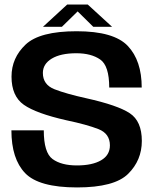

<svg xmlns="http://www.w3.org/2000/svg" viewBox="-20 -818 690 842"><path d="M318 4Q481.5 4 541.8 -55.5Q602 -115 602 -200Q602 -286.5 549 -321.5Q496 -356.5 359 -387Q270.5 -406.5 219.2 -426.5Q168 -446.5 168 -498Q168 -537.5 207 -561Q246 -584.5 314.5 -584.5Q380 -584.5 419.5 -557Q459 -529.5 459 -434H601.5Q601.5 -552 540.5 -616.5Q479.5 -681 316 -681Q154 -681 92.2 -622.5Q30.5 -564 30.5 -482Q30.5 -396.5 84.5 -358.5Q138.5 -320.5 271.5 -290.5Q361.5 -271.5 411.8 -251.8Q462 -232 462 -180.5Q462 -137.5 423.2 -115Q384.5 -92.5 317 -92.5Q249 -92.5 210.5 -120.5Q172 -148.5 172 -246.5H30Q30 -121.5 90.2 -58.8Q150.5 4 318 4ZM168.5 -700.5H251.5L320.5 -768L389 -700.5H471.5L365 -798H274.5Z"/></svg>

Font: Anybody Thin SemiBold
Style: Regular
Weight: 600
Version: Version 1.113;gftools[0.9.25]